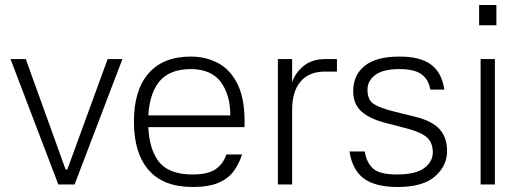

<svg xmlns="http://www.w3.org/2000/svg" viewBox="-20 -737 2081 767"><path d="M278 0H213L22 -501H83L242 -60H249L410 -501H469Z M535 -276H900Q900 -359 861.5 -410Q823 -461 742 -461Q654 -461 613 -407Q572 -353 572 -251Q572 -149 612 -94.5Q652 -40 749 -40Q812 -40 842.5 -62Q873 -84 884 -120H947Q935 -82 913 -52.5Q891 -23 852 -6.5Q813 10 749 10Q633 10 574 -57.5Q515 -125 515 -251Q515 -377 573.5 -444Q632 -511 742 -511Q801 -511 849.5 -486Q898 -461 927.5 -404Q957 -347 957 -251V-229H534Z M1147 0H1090V-501H1147V-409Q1162 -450 1195.5 -475.5Q1229 -501 1278 -501H1326V-451H1277Q1215 -451 1181 -411.5Q1147 -372 1147 -298Z M1699 -379Q1692 -420 1663.5 -440.5Q1635 -461 1576 -461Q1510 -461 1479 -437.5Q1448 -414 1448 -379Q1448 -337 1474 -321Q1500 -305 1552 -292L1637 -271Q1704 -255 1735 -222Q1766 -189 1766 -133Q1766 -75 1718 -32.5Q1670 10 1568 10Q1480 10 1434 -23.5Q1388 -57 1376 -132H1437Q1444 -88 1470 -64Q1496 -40 1566 -40Q1640 -40 1674.5 -65.5Q1709 -91 1709 -128Q1709 -167 1685.5 -188Q1662 -209 1605 -224L1520 -246Q1455 -263 1423 -292.5Q1391 -322 1391 -373Q1391 -437 1437 -474Q1483 -511 1576 -511Q1659 -511 1702 -479Q1745 -447 1755 -379Z M1957 -501V0H1900V-501ZM1894 -717H1963V-636H1894Z"/></svg>

Font: 42dot Sans Light Light
Style: Regular
Weight: 300
Version: Version 1.000